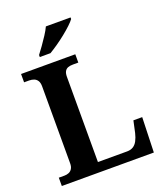

<svg xmlns="http://www.w3.org/2000/svg" viewBox="-165 -1040 984 1150"><g transform="rotate(-20 327.0 -465.5)"><path d="M28.1 0V-53H64.3Q79.2 -53 92.2 -58.3Q105.2 -63.6 113.3 -76.5Q121.4 -89.4 121.4 -111.1V-601.2Q121.4 -624.5 113 -637.4Q104.6 -650.4 90.8 -655.7Q76.9 -661 59.7 -661H28.1V-714H373.7V-661H339.8Q320.1 -661 307.1 -655.9Q294.1 -650.8 287.3 -638.3Q280.4 -625.9 280.4 -604V-61H466.4Q489.4 -61 505.6 -71Q521.8 -81.1 532.2 -100.9Q542.7 -120.7 549.2 -148.1L565.5 -223.1H621.6L614.6 0ZM168.3 -784Q183.3 -803 201.6 -829Q219.9 -855 237.6 -882Q255.2 -909 265.2 -931H422.6V-921Q413.6 -908 392.4 -888Q371.2 -868 343.8 -846Q316.4 -824 288.2 -804.5Q259.9 -785 236.5 -771H168.3Z"/></g></svg>

Font: Noto Serif Telugu
Style: Regular
Weight: 400
Designer: Jelle Bosma - Monotype Design Team
Foundry: Monotype Imaging Inc.
Version: Version 2.003